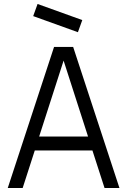

<svg xmlns="http://www.w3.org/2000/svg" viewBox="-20 -946 640 966"><path d="M506 0 445 -189H155L94 0H19L252 -710H348L581 0ZM300 -641 177 -259H423ZM169 -926 394 -845 372 -784 147 -865Z"/></svg>

Font: Orbit
Style: Regular
Weight: 400
Designer: Sooun Cho
Foundry: JAMO
Version: Version 1.000; ttfautohint (v1.8.4.7-5d5b);gftools[0.9.29]